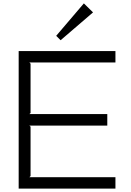

<svg xmlns="http://www.w3.org/2000/svg" viewBox="-20 -1111 770 1131"><path d="M528 -1038 337 -874 311 -900 474 -1091ZM660 0H90V-810H660V-743H153L160 -736V-445L153 -439H612V-371H153L160 -365V-74L153 -67H660Z"/></svg>

Font: TypoPRO Sinkin Sans
Style: 300 Light
Weight: 300
Designer: Keith Bates
Foundry: K-Type
Version: Sinkin Sans (version 1.0)  by Keith Bates   •   © 2014   www